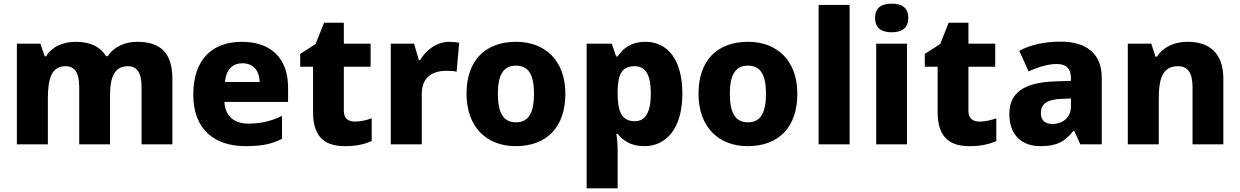

<svg xmlns="http://www.w3.org/2000/svg" viewBox="-20 -787 6761 1047"><path d="M729 -559C663 -559 602 -533 568 -481H558C527 -532 473 -559 393 -559C321 -559 262 -531 231 -480H224L200 -549H72V0H241V-250C241 -363 263 -426 338 -426C388 -426 412 -390 412 -311V0H580V-267C580 -369 606 -426 677 -426C727 -426 752 -391 752 -311V0H920V-358C920 -499 854 -559 729 -559Z M1299 -559C1140 -559 1034 -466 1034 -271C1034 -78 1153 10 1319 10C1408 10 1464 -2 1518 -30V-155C1457 -126 1403 -113 1333 -113C1252 -113 1207 -159 1204 -231H1551V-309C1551 -473 1454 -559 1299 -559ZM1302 -442C1364 -442 1395 -398 1396 -340H1207C1213 -410 1250 -442 1302 -442Z M1914 -124C1878 -124 1855 -143 1855 -182V-423H2001V-549H1855V-663H1747L1701 -547L1617 -493V-423H1687V-176C1687 -31 1760 10 1862 10C1926 10 1971 -2 2007 -18V-142C1976 -131 1948 -124 1914 -124Z M2430 -559C2361 -559 2303 -514 2271 -459H2264L2238 -549H2111V0H2280V-275C2280 -377 2352 -401 2416 -401C2439 -401 2458 -399 2470 -396L2484 -554C2472 -556 2448 -559 2430 -559Z M3063 -276C3063 -458 2951 -559 2795 -559C2626 -559 2524 -458 2524 -276C2524 -92 2636 10 2792 10C2960 10 3063 -92 3063 -276ZM2695 -276C2695 -377 2724 -429 2793 -429C2864 -429 2892 -377 2892 -276C2892 -174 2864 -120 2794 -120C2723 -120 2695 -174 2695 -276Z M3499 -559C3421 -559 3376 -522 3348 -479H3340L3316 -549H3179V240H3348V28C3348 -4 3345 -32 3341 -57H3348C3375 -24 3416 10 3494 10C3614 10 3701 -88 3701 -276C3701 -460 3622 -559 3499 -559ZM3440 -426C3500 -426 3529 -380 3529 -278C3529 -175 3500 -126 3442 -126C3370 -126 3348 -179 3348 -277V-292C3350 -382 3372 -426 3440 -426Z M4328 -276C4328 -458 4216 -559 4060 -559C3891 -559 3789 -458 3789 -276C3789 -92 3901 10 4057 10C4225 10 4328 -92 4328 -276ZM3960 -276C3960 -377 3989 -429 4058 -429C4129 -429 4157 -377 4157 -276C4157 -174 4129 -120 4059 -120C3988 -120 3960 -174 3960 -276Z M4613 0V-760H4444V0Z M4843 -767C4793 -767 4752 -750 4752 -689C4752 -629 4793 -611 4843 -611C4892 -611 4933 -629 4933 -689C4933 -750 4892 -767 4843 -767ZM4926 -549H4758V0H4926Z M5320 -124C5284 -124 5261 -143 5261 -182V-423H5407V-549H5261V-663H5153L5107 -547L5023 -493V-423H5093V-176C5093 -31 5166 10 5268 10C5332 10 5377 -2 5413 -18V-142C5382 -131 5354 -124 5320 -124Z M5763 -560C5675 -560 5598 -542 5538 -510L5589 -398C5642 -421 5694 -438 5743 -438C5791 -438 5820 -415 5820 -362V-346L5726 -343C5567 -336 5484 -283 5484 -166C5484 -46 5556 10 5653 10C5744 10 5787 -15 5834 -74H5838L5871 0H5988V-364C5988 -493 5906 -560 5763 -560ZM5769 -248 5820 -250V-206C5820 -147 5776 -111 5720 -111C5682 -111 5656 -128 5656 -170C5656 -217 5685 -245 5769 -248Z M6457 -559C6384 -559 6324 -532 6289 -478H6281L6258 -549H6130V0H6299V-250C6299 -363 6322 -426 6404 -426C6459 -426 6483 -387 6483 -311V0H6651V-358C6651 -499 6573 -559 6457 -559Z"/></svg>

Font: Noto Sans Gurmukhi ExtraBold
Style: Regular
Weight: 800
Designer: Jelle Bosma - Monotype Design Team
Foundry: Monotype Imaging Inc.
Version: Version 2.004